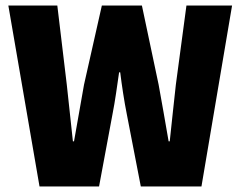

<svg xmlns="http://www.w3.org/2000/svg" viewBox="-20 -670 864 690"><path d="M122 0H336L384 -258C394 -308 401 -362 408 -410H412C418 -362 426 -308 436 -258L486 0H704L814 -650H650L612 -366C605 -300 597 -231 590 -162H586C574 -231 562 -301 550 -366L490 -650H346L282 -366C270 -299 258 -230 246 -162H242C235 -230 227 -298 220 -366L186 -650H10Z"/></svg>

Font: Source Sans Pro Black
Style: Regular
Weight: 900
Designer: Paul D. Hunt
Foundry: Adobe Systems Incorporated
Version: Version 3.006;hotconv 1.0.111;makeotfexe 2.5.65597